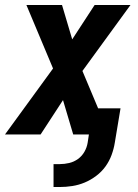

<svg xmlns="http://www.w3.org/2000/svg" viewBox="-35 -540 555 771"><path d="M180 211V119H205Q224 119 243 114.5Q262 110 278 98.5Q294 87 304 69.5Q314 52 317 33L322 0H259L218 -138L128 0H-15L178 -265L71 -520H214L255 -382L345 -520H489L296 -255L359 -105H449L426 33Q422 58 413 82.5Q404 107 388.5 128.5Q373 150 351 166.5Q329 183 305 193Q281 203 255.5 207Q230 211 205 211Z"/></svg>

Font: Iosevka SS04 Extrabold
Style: Italic
Weight: 800
Italic angle: -9°
Monospace: yes
Designer: Belleve Invis
Foundry: Belleve Invis
Version: Version 19.0.0; ttfautohint (v1.8.4)